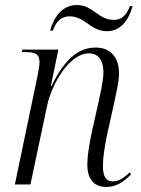

<svg xmlns="http://www.w3.org/2000/svg" viewBox="-20 -733 560 763"><path d="M405 -609C463 -609 493 -658 507 -709H496C486 -680 469 -654 432 -654C370 -654 350 -713 286 -713C225 -713 193 -662 179 -611H190C200 -638 216 -668 257 -668C318 -668 340 -609 405 -609ZM403 10C441 10 470 -9 501 -40L495 -48C469 -22 448 -12 429 -12C400 -12 389 -34 389 -73C389 -108 396 -149 404 -190L434 -326C442 -364 453 -408 453 -442C453 -496 427 -544 360 -544C291 -544 236 -497 184 -390H182L212 -536H69L67 -526H80C121 -526 137 -518 137 -486C137 -475 134 -457 131 -440L39 0H101L167 -312C185 -399 256 -521 333 -521C382 -521 391 -476 391 -446C391 -409 376 -351 372 -329L345 -209C334 -156 327 -113 327 -79C327 -23 352 10 403 10Z"/></svg>

Font: Noto Serif Display SemiCondensed Light
Style: Italic
Weight: 300
Width: 4
Italic angle: -12°
Designer: Monotype Design Team
Foundry: Monotype Imaging Inc.
Version: Version 2.009